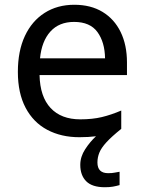

<svg xmlns="http://www.w3.org/2000/svg" viewBox="-20 -566 604 806"><path d="M389 116Q389 161 434 161Q451 161 462.5 158.5Q474 156 482 155V211Q468 215 454 217.5Q440 220 420 220Q367 220 342 195Q317 170 317 126Q317 92 337.5 60.5Q358 29 383 6Q352 10 313 10Q237 10 178.5 -21Q120 -52 87.5 -113.5Q55 -175 55 -264Q55 -352 84.5 -415Q114 -478 167.5 -512Q221 -546 292 -546Q361 -546 410.5 -516Q460 -486 486.5 -431.5Q513 -377 513 -304V-251H146Q148 -160 192.5 -112.5Q237 -65 317 -65Q368 -65 407.5 -74.5Q447 -84 489 -102V-25Q449 7 427 31Q405 55 397 75Q389 95 389 116ZM291 -474Q228 -474 191.5 -433.5Q155 -393 148 -321H421Q420 -389 389 -431.5Q358 -474 291 -474Z"/></svg>

Font: Noto Sans Indic Siyaq Numbers
Style: Regular
Weight: 400
Designer: Monotype Design Team
Foundry: Monotype Imaging Inc.
Version: Version 2.002; ttfautohint (v1.8.4.7-5d5b)